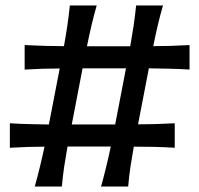

<svg xmlns="http://www.w3.org/2000/svg" viewBox="-20 -681 728 701"><path d="M107 0Q126 -68 142.5 -145.5Q113 -145.5 81 -144.5Q49 -143.5 16 -141.5V-231Q54 -228.5 89.8 -227.8Q125.5 -227 158.5 -226.5L198 -431Q168 -431 136 -430Q104 -429 70 -427V-516.5Q108 -514.5 144.2 -513.5Q180.5 -512.5 213.5 -512.5Q220.5 -551.5 225.8 -586.8Q231 -622 235 -661H333Q322 -622.5 313.8 -587.2Q305.5 -552 297.5 -512H455.5Q462.5 -551.5 467.8 -586.8Q473 -622 477 -661H575Q564 -622.5 555.8 -587.5Q547.5 -552.5 539.5 -512.5Q570.5 -512.5 603.8 -513.5Q637 -514.5 672 -516.5V-427Q632.5 -429.5 595.2 -430.2Q558 -431 523.5 -431.5L484 -227Q515 -227 548.8 -228Q582.5 -229 618 -231V-141.5Q578.5 -144 540.8 -144.8Q503 -145.5 468.5 -145.5Q461.5 -106.5 456.2 -71.5Q451 -36.5 448 0H349Q368 -68 384.5 -146H226.5Q219.5 -106.5 214.2 -71.5Q209 -36.5 206 0ZM242 -226.5H400.5L440 -431.5H281.5Z"/></svg>

Font: Commissioner Flair Medium
Style: Regular
Weight: 500
Designer: Kostas Bartsokas
Foundry: Kostas Bartsokas
Version: Version 1.000; ttfautohint (v1.8.3)